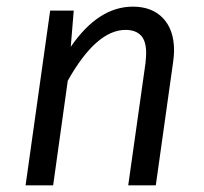

<svg xmlns="http://www.w3.org/2000/svg" viewBox="-20 -558 613 578"><path d="M504 -406Q504 -390 501 -370L449 0H366L418 -368Q420 -390 420 -398Q420 -435 404 -451.5Q388 -468 358 -468Q270 -468 184 -315L140 0H57L131 -526H202L193 -417Q276 -538 380 -538Q438 -538 471 -503Q504 -468 504 -406Z"/></svg>

Font: FiraGO Book
Style: Italic
Weight: 350
Italic angle: -8°
Designer: bBox Type GmbH
Foundry: bBox Type GmbH
Version: Version 1.001